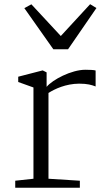

<svg xmlns="http://www.w3.org/2000/svg" viewBox="-20 -885 491 905"><path d="M231.4 -652.8H300.8L434.6 -847.2L404.8 -865.2L266.6 -715.3L127.9 -864.7L94.7 -846.7ZM51.8 0H356.4V-33.2L208.5 -42.5V-446.8C238.3 -465.8 290 -490.2 353 -490.7C392.6 -490.7 412.6 -484.4 430.7 -477.5V-552.7C423.3 -555.2 403.8 -556.2 382.3 -556.2C316.4 -556.2 227.5 -509.3 199.7 -475.6V-543.9L181.2 -553.2L65.9 -523.4V-498.5L137.7 -472.7V-42.5L51.8 -33.2Z"/></svg>

Font: Merriweather
Style: Light
Weight: 250
Designer: Eben Sorkin ( eben@eyebytes.com )
Foundry: Sorkin Type Co.
Version: Version 1.003